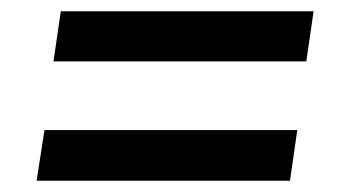

<svg xmlns="http://www.w3.org/2000/svg" viewBox="-20 -465 622 341"><path d="M537 -445 524 -356H75L88 -445ZM508 -234 495 -144H45L59 -234Z"/></svg>

Font: Exo 2 SemiBold
Style: Italic
Weight: 600
Italic angle: -8°
Designer: Natanael Gama
Foundry: Natanael Gama
Version: Version 2.010